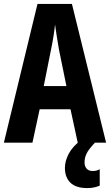

<svg xmlns="http://www.w3.org/2000/svg" viewBox="-20 -734 566 988"><path d="M379.9 0 342.8 -171.9H184.1L147 0H0L172.9 -713.9H350.1L525.9 0ZM321.8 -291 283.2 -480Q276.9 -515.1 272 -548.1Q267.1 -581.1 263.2 -607.9Q260.7 -582 255.6 -549.3Q250.5 -516.6 243.2 -481.9L205.1 -291ZM415 102.1Q415 121.6 425.8 133.8Q436.5 146 457 146Q469.7 146 478 143.3Q486.3 140.6 493.2 137.2V221.2Q482.4 226.1 466.3 230Q450.2 233.9 428.7 233.9Q371.1 233.9 342.5 206.3Q314 178.7 314 129.9Q314 94.7 334 56.6Q354 18.6 399.9 -15.1L468.8 0Q436.5 33.7 425.8 55.7Q415 77.6 415 102.1Z"/></svg>

Font: Open Sans Condensed
Style: Bold
Weight: 700
Width: 3
Designer: Monotype Design Team
Foundry: Monotype Imaging Inc.
Version: Version 3.003; ttfautohint (v1.8.4)